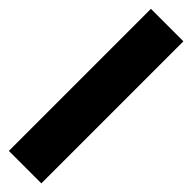

<svg xmlns="http://www.w3.org/2000/svg" viewBox="-334 -807 929 929"><g transform="rotate(45 131.0 -342.0)"><path d="M20 -828.1H242.2V144H20Z"/></g></svg>

Font: SVN-Poppins Black
Style: Regular
Weight: 900
Designer: Ninad Kale (Devanagari), Jonny Pinhorn (Latin)
Foundry: Indian Type Foundry
Version: Version 3.002 2017